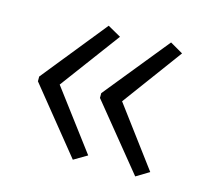

<svg xmlns="http://www.w3.org/2000/svg" viewBox="-68 -543 580 544"><g transform="rotate(15 222.0 -271.5)"><path d="M35 -278 188 -468 227 -446 97 -271 227 -98 188 -75 35 -264ZM217 -278 371 -468 409 -446 280 -271 409 -98 371 -75 217 -264Z"/></g></svg>

Font: Noto Sans Myanmar UI SemiCondensed Light
Style: Regular
Weight: 300
Width: 4
Designer: Monotype Design Team
Foundry: Monotype Imaging Inc.
Version: Version 2.103; ttfautohint (v1.8.4.7-5d5b)